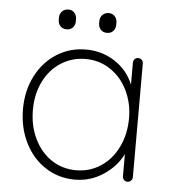

<svg xmlns="http://www.w3.org/2000/svg" viewBox="-50 -715 695 772"><g transform="rotate(5 297.5 -329.5)"><path d="M512 -479V-20Q512 -12 506 -6Q500 0 492 0Q483 0 477.5 -6Q472 -12 472 -20V-110Q447 -59 395 -24.5Q343 10 280 10Q214 10 161 -24.5Q108 -59 78 -119.5Q48 -180 48 -255Q48 -329 78.5 -388.5Q109 -448 162 -481.5Q215 -515 280 -515Q345 -515 397 -481Q449 -447 472 -390V-479Q472 -487 477.5 -493Q483 -499 492 -499Q501 -499 506.5 -493Q512 -487 512 -479ZM476 -255Q476 -316 451 -367Q426 -418 381.5 -447.5Q337 -477 282 -477Q227 -477 182.5 -448.5Q138 -420 113 -369.5Q88 -319 88 -255Q88 -191 113 -139Q138 -87 182 -57.5Q226 -28 282 -28Q337 -28 381.5 -57.5Q426 -87 451 -139Q476 -191 476 -255ZM160 -625V-633Q160 -649 170 -659Q180 -669 196 -669Q210 -669 219.5 -659Q229 -649 229 -633V-625Q229 -609 219.5 -599Q210 -589 195 -589Q179 -589 169.5 -599Q160 -609 160 -625ZM323 -625V-633Q323 -649 333 -659Q343 -669 359 -669Q373 -669 382.5 -659Q392 -649 392 -633V-625Q392 -609 382.5 -599Q373 -589 358 -589Q342 -589 332.5 -599Q323 -609 323 -625Z"/></g></svg>

Font: Quicksand Light
Style: Regular
Weight: 300
Designer: Andrew Paglinawan
Foundry: Andrew Paglinawan
Version: Version 3.000